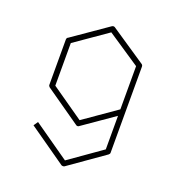

<svg xmlns="http://www.w3.org/2000/svg" viewBox="-129 -656 837 915"><g transform="rotate(20 289.0 -198.5)"><path d="M484 -418V19Q484 24 478 29L300 154Q298 156 292 156Q286 156 284 154L94 21L109 -1L292 127L457 11V-159L300 -50Q297 -47 292 -47Q287 -47 284 -50L105 -175Q99 -180 99 -186V-415Q99 -425 107 -428L283 -550Q291 -555 298 -551L478 -430Q484 -426 484 -418ZM292 -77 457 -192V-411L291 -522L127 -408V-192Z"/></g></svg>

Font: Envoyer
Style: Regular
Weight: 400
Version: Version 0.1